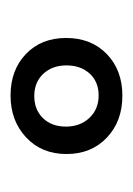

<svg xmlns="http://www.w3.org/2000/svg" viewBox="36 -761 252 364"><g transform="rotate(-90 162.0 -579.0)"><path d="M120 -623.5Q104 -607 104 -580Q104 -553 120.5 -535.5Q137 -518 163 -518Q189 -518 204.5 -535Q220 -552 220 -579Q220 -606 204 -623Q188 -640 162 -640Q136 -640 120 -623.5ZM83 -502.5Q52 -532 52 -579Q52 -626 83.5 -655.5Q115 -685 163 -685Q211 -685 241.5 -656Q272 -627 272 -579.5Q272 -532 241.5 -502.5Q211 -473 162.5 -473Q114 -473 83 -502.5Z"/></g></svg>

Font: Karma
Style: Regular
Weight: 400
Designer: Joana Correia
Foundry: Indian Type Foundry
Version: Version 1.202;PS 1.0;hotconv 1.0.78;makeotf.lib2.5.61930; tt